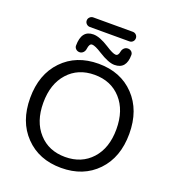

<svg xmlns="http://www.w3.org/2000/svg" viewBox="-175 -1179 1144 1273"><g transform="rotate(20 397.5 -542.5)"><path d="M215.8 -192.4Q286.1 -114.3 402.3 -114.3Q518.6 -114.3 589.4 -192.4Q660.2 -270.5 660.2 -403.3Q660.2 -536.1 589.4 -614.7Q518.6 -693.4 402.3 -693.4Q286.1 -693.4 215.3 -614.7Q144.5 -536.1 144.5 -403.3Q144.5 -270.5 215.8 -192.4ZM148.4 -137.7Q51.8 -237.3 51.8 -403.8Q51.8 -570.3 148.4 -670.9Q245.1 -771.5 401.9 -771.5Q558.6 -771.5 654.8 -670.9Q751 -570.3 751 -403.8Q751 -237.3 654.8 -137.2Q558.6 -37.1 401.9 -37.1Q245.1 -37.1 148.4 -137.7ZM415 -899.4Q465.8 -866.2 486.3 -866.2Q504.9 -866.2 509.8 -896.5Q512.7 -912.1 523.4 -922.4Q534.2 -932.6 549.8 -932.6Q565.4 -932.6 576.2 -921.9Q585 -912.1 585 -900.4Q585 -799.8 501 -799.8Q459 -799.8 387.7 -844.7Q338.9 -876 317.4 -876Q297.9 -876 293 -836.9Q291 -821.3 280.3 -810.5Q269.5 -799.8 254.9 -799.8Q239.3 -799.8 228.5 -810.5Q218.8 -820.3 218.8 -833Q218.8 -942.4 302.7 -942.4Q347.7 -942.4 415 -899.4ZM262.7 -980.5Q249 -980.5 238.8 -990.2Q228.5 -1000 228.5 -1014.2Q228.5 -1028.3 238.8 -1038.1Q249 -1047.9 262.7 -1047.9H541Q555.7 -1047.9 565.4 -1038.1Q575.2 -1028.3 575.2 -1014.2Q575.2 -1000 565.4 -990.2Q555.7 -980.5 541 -980.5Z"/></g></svg>

Font: Gen Jyuu Gothic Regular
Style: Regular
Weight: 400
Designer: [Source Han Sans]
Ryoko NISHIZUKA  (kana & ideographs); Paul D. Hunt (Latin, Greek & Cyrillic); Wenlong ZHANG  (bopomofo
Version: Version 1.002.20150607